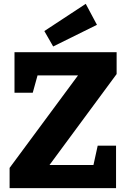

<svg xmlns="http://www.w3.org/2000/svg" viewBox="-20 -976 655 996"><path d="M384.8 -585H174.8L149.9 -495.1H55.2V-705.1H585V-591.8L236.8 -120.1H464.8L486.8 -220.2H582V0H29.8V-105ZM210 -814.9 424.8 -956.1 482.9 -847.2 255.9 -734.9Z"/></svg>

Font: Kadwa
Style: Bold
Weight: 700
Designer: Sol Matas
Foundry: Sol Matas
Version: Version 1.001;PS 001.000;hotconv 1.0.70;makeotf.lib2.5.58329